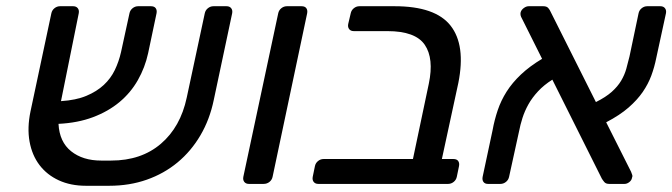

<svg xmlns="http://www.w3.org/2000/svg" viewBox="-20 -591 2161 617"><path d="M78 -233 145 -548Q147 -558 155 -564.5Q163 -571 173 -571H215Q225 -571 230 -564.5Q235 -558 233 -548L176 -266Q224 -269 257.5 -283Q291 -297 313.5 -318Q336 -339 349 -366Q362 -393 369 -424L396 -548Q398 -558 406 -564.5Q414 -571 424 -571H465Q476 -571 480.5 -564.5Q485 -558 483 -548L456 -420Q446 -374 423 -333.5Q400 -293 364 -263Q328 -233 279 -214.5Q230 -196 168 -193Q171 -135 208.5 -105Q246 -75 305 -75H337Q434 -75 497 -129Q560 -183 580 -277L638 -548Q640 -558 648 -564.5Q656 -571 666 -571H708Q718 -571 723 -564.5Q728 -558 726 -548L667 -270Q654 -207 624 -156Q594 -105 550.5 -69Q507 -33 451.5 -13.5Q396 6 331 6H256Q207 6 169 -11.5Q131 -29 107 -60.5Q83 -92 75 -136Q67 -180 78 -233Z M762 -23 874 -548Q876 -558 884 -564.5Q892 -571 902 -571H949Q960 -571 964.5 -564.5Q969 -558 967 -548L856 -23Q854 -13 846 -6.5Q838 0 827 0H780Q770 0 765 -6.5Q760 -13 762 -23Z M985 -23 992 -57Q994 -67 1002 -73.5Q1010 -80 1020 -80H1307L1358 -322Q1375 -403 1345 -447Q1315 -491 1225 -491H1117Q1107 -491 1102 -497.5Q1097 -504 1099 -514L1107 -548Q1109 -558 1117 -564.5Q1125 -571 1135 -571H1248Q1379 -571 1428 -508.5Q1477 -446 1453 -325L1400 -80H1437Q1448 -80 1452.5 -73.5Q1457 -67 1455 -57L1448 -23Q1446 -13 1438 -6.5Q1430 0 1420 0H1003Q993 0 988 -6.5Q983 -13 985 -23Z M1531 -23 1563 -173Q1569 -206 1579.5 -237Q1590 -268 1608 -296.5Q1626 -325 1654 -351.5Q1682 -378 1722 -402L1657 -532Q1651 -542 1653 -551Q1655 -559 1663 -565Q1671 -571 1679 -571H1726Q1737 -571 1742 -565Q1747 -559 1749 -554L1895 -263Q1927 -279 1946 -296Q1965 -313 1976 -331.5Q1987 -350 1992.5 -369.5Q1998 -389 2003 -410L2032 -548Q2034 -558 2042 -564.5Q2050 -571 2060 -571H2102Q2112 -571 2117 -564.5Q2122 -558 2120 -548L2089 -405Q2083 -375 2073 -348Q2063 -321 2045.5 -295.5Q2028 -270 2000 -245.5Q1972 -221 1928 -198L2008 -39Q2011 -32 2012 -28Q2013 -24 2011 -20Q2010 -12 2002.5 -6Q1995 0 1987 0H1938Q1927 0 1922 -6Q1917 -12 1914 -17L1755 -335Q1728 -318 1709 -297.5Q1690 -277 1678 -255.5Q1666 -234 1659 -212Q1652 -190 1648 -169L1616 -23Q1614 -13 1606 -6.5Q1598 0 1588 0H1548Q1538 0 1533.5 -6.5Q1529 -13 1531 -23Z"/></svg>

Font: SVN-Rubik
Style: Italic
Weight: 400
Italic angle: -12°
Designer: Hubert and Fischer
Foundry: Hubert & Fischer
Version: Version 2.101; ttfautohint (v1.8.3)